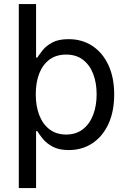

<svg xmlns="http://www.w3.org/2000/svg" viewBox="-20 -748 647 972"><path d="M328.1 11.7Q278.3 11.7 246.8 -5.4Q215.3 -22.5 197.3 -44.7Q179.2 -66.9 168.9 -84H162.6V204.1H75.2V-727.5H162.6V-456.5H168.9Q179.2 -472.7 196.5 -494.4Q213.9 -516.1 245.1 -533Q276.4 -549.8 327.6 -549.8Q395.5 -549.8 447.5 -515.6Q499.5 -481.4 528.8 -418.5Q558.1 -355.5 558.1 -270Q558.1 -184.1 529.1 -120.8Q500 -57.6 448 -22.9Q396 11.7 328.1 11.7ZM314.9 -66.9Q365.2 -66.9 399.7 -93.8Q434.1 -120.6 451.7 -166.7Q469.2 -212.9 469.2 -271Q469.2 -328.1 451.9 -373.5Q434.6 -418.9 400.1 -445.3Q365.7 -471.7 314.9 -471.7Q264.6 -471.7 230.5 -446.3Q196.3 -420.9 178.7 -376Q161.1 -331.1 161.1 -271Q161.1 -210.4 179 -164.6Q196.8 -118.7 231.2 -92.8Q265.6 -66.9 314.9 -66.9Z"/></svg>

Font: Inter 16pt
Style: Regular
Weight: 400
Version: Version 4.001;git-66647c0bb